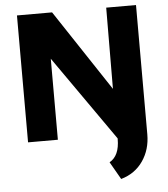

<svg xmlns="http://www.w3.org/2000/svg" viewBox="-61 -748 915 1046"><g transform="rotate(-5 396.5 -225.5)"><path d="M559 243 504 147Q559 116 559 25V21L234 -443V0H71V-694H263L557 -250L559 -694H722V13Q722 96 679 158.5Q636 221 559 243Z"/></g></svg>

Font: Cantarell Extra Bold
Style: Regular
Weight: 800
Designer: Dave Crossland, Nikolaus Waxweiler, Florian Fecher, Jacques Le Bailly, Eben Sorkin, Alexei Vanyashin, Alexios Zavras, Em
Version: Version 0.303